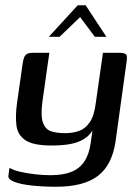

<svg xmlns="http://www.w3.org/2000/svg" viewBox="-20 -600 529 731"><path d="M193 111Q144 111 102 106.5Q60 102 35 92.5Q10 83 12 69L16 39Q31 48 57 54Q83 60 113.5 63.5Q144 67 172 67Q220 67 251.5 54.5Q283 42 301 15Q319 -12 325 -54L332 -103Q320 -83 298.5 -70Q277 -57 247 -51.5Q217 -46 176 -46Q107 -46 77 -66Q47 -86 42.5 -123Q38 -160 45 -209L66 -356Q68 -371 71.5 -380.5Q75 -390 82.5 -394.5Q90 -399 106 -399H168Q164 -373 161 -351Q158 -329 155 -308.5Q152 -288 149 -265.5Q146 -243 142 -217Q134 -160 143.5 -133.5Q153 -107 175 -100Q197 -93 227 -93Q257 -93 281 -101.5Q305 -110 322 -135Q339 -160 345 -210L372 -399H433Q451 -399 458.5 -394Q466 -389 462 -365L420 -62Q407 28 353 69.5Q299 111 193 111ZM166 -460 276 -580H306L385 -460H341L285 -535L207 -460Z"/></svg>

Font: Genos Medium
Style: Italic
Weight: 500
Italic angle: -8°
Designer: Robert E. Leuschke
Foundry: Robert E. Leuschke
Version: Version 1.010